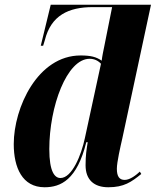

<svg xmlns="http://www.w3.org/2000/svg" viewBox="-20 -780 657 810"><path d="M168 10C237 10 305 -22 344 -180H350C345 -149 341 -125 341 -83C341 -21 377 10 437 10C503 10 534 -12 576 -46L570 -56C555 -42 529 -21 506 -21C484 -21 473 -35 473 -68C473 -96 488 -161 496 -196L617 -760H194L152 -587H162L169 -610C195 -715 269 -750 372 -750H453L420 -585C417 -571 411 -542 409 -524C386 -540 363 -546 320 -546C139 -546 38 -326 38 -172C38 -73 74 10 168 10ZM235 -29C211 -29 188 -55 188 -151C188 -331 262 -532 358 -532C378 -532 394 -524 406 -511L338 -197C323 -126 284 -29 235 -29Z"/></svg>

Font: Noto Serif Display Condensed ExtraBold
Style: Italic
Weight: 800
Width: 3
Italic angle: -12°
Designer: Monotype Design Team
Foundry: Monotype Imaging Inc.
Version: Version 2.009